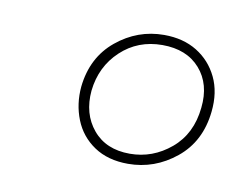

<svg xmlns="http://www.w3.org/2000/svg" viewBox="-42 -756 464 356"><g transform="rotate(10 190.5 -578.5)"><path d="M242 -702Q278 -702 304 -686Q330 -670 343.5 -642Q357 -614 353 -577Q347 -520 307 -487.5Q267 -455 217 -455Q179 -455 153 -472.5Q127 -490 115.5 -519Q104 -548 107 -581Q113 -637 152.5 -669.5Q192 -702 242 -702ZM242 -683Q196 -683 164 -653Q132 -623 127 -577Q123 -533 147.5 -503.5Q172 -474 217 -474Q260 -474 294 -502.5Q328 -531 333 -581Q338 -626 313 -654.5Q288 -683 242 -683Z"/></g></svg>

Font: Exo 2 Thin
Style: Italic
Weight: 250
Italic angle: -8°
Designer: Natanael Gama
Foundry: Natanael Gama
Version: Version 2.010